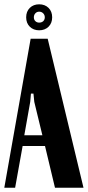

<svg xmlns="http://www.w3.org/2000/svg" viewBox="-30 -881 412 901"><path d="M109.9 -755.6Q92.8 -772.5 92.8 -799.8Q92.8 -827.1 109.9 -844Q127 -860.8 153.8 -860.8Q180.7 -860.8 197.8 -844Q214.8 -827.1 214.8 -799.8Q214.8 -772.5 197.8 -755.6Q180.7 -738.8 153.8 -738.8Q127 -738.8 109.9 -755.6ZM153.8 -774.9Q165.5 -774.9 172.9 -781.7Q180.2 -788.6 180.2 -799.8Q180.2 -811 172.6 -818.6Q165 -826.2 153.8 -826.2Q143.1 -826.2 136 -818.6Q128.9 -811 128.9 -799.8Q128.9 -788.6 136 -781.7Q143.1 -774.9 153.8 -774.9ZM-9.8 0 113.8 -699.2H193.8L361.8 0H228L181.2 -195.8H76.2L41 0ZM115.2 -441.9 111.8 -402.8 84 -246.1H168.9L130.9 -402.8L127 -441.9Z"/></svg>

Font: Moniqa Black Paragraph
Style: Regular
Weight: 900
Designer: Rajesh Rajput
Foundry: Rajesh Rajput
Version: Version 1.000